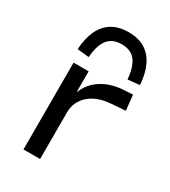

<svg xmlns="http://www.w3.org/2000/svg" viewBox="-187 -857 843 950"><g transform="rotate(30 235.0 -381.5)"><path d="M102 0V-496H188V-380H190Q212 -435 263.5 -467Q315 -499 385 -503L436 -506L445 -419L365 -413Q285 -407 241 -366.5Q197 -326 197 -268V0ZM153 -557 86 -564Q90 -627 110.5 -671.5Q131 -716 169.5 -739.5Q208 -763 264 -763Q320 -763 358 -739.5Q396 -716 417 -671.5Q438 -627 442 -564L375 -557Q369 -626 343 -660Q317 -694 264 -694Q211 -694 184.5 -660Q158 -626 153 -557Z"/></g></svg>

Font: Nunito Sans 7pt SemiExpanded
Style: Regular
Weight: 400
Width: 6
Designer: Vernon Adams
Foundry: Vernon Adams
Version: Version 3.101;gftools[0.9.27]